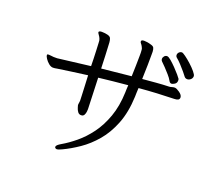

<svg xmlns="http://www.w3.org/2000/svg" viewBox="-131 -920 1263 1139"><g transform="rotate(20 500.0 -350.0)"><path d="M947 -638Q947 -625 937 -616.5Q927 -608 916 -608Q905 -608 898 -616Q891 -626 877 -642.5Q863 -659 846.5 -677Q830 -695 815 -707Q808 -713 808 -722Q808 -732 815.5 -739.5Q823 -747 833 -747Q839 -747 857 -734Q875 -721 896 -702Q917 -683 932 -665Q947 -647 947 -638ZM916 -491Q916 -472 883 -472Q833 -471 777 -468Q721 -465 663 -460Q662 -442 661.5 -428Q661 -414 661 -405Q657 -305 628 -231.5Q599 -158 555 -106.5Q511 -55 460.5 -20.5Q410 14 363 36Q341 47 330 47Q324 47 319 41Q318 39 318 36Q318 25 346 9Q386 -14 429 -49.5Q472 -85 509 -135Q546 -185 570.5 -253Q595 -321 598 -409Q598 -417 598.5 -428.5Q599 -440 600 -455Q553 -451 507 -446Q461 -441 417 -436Q419 -388 420.5 -340Q422 -292 424 -242V-238Q424 -235 423 -224Q422 -213 416.5 -202.5Q411 -192 397 -192Q384 -192 376 -203Q368 -214 364.5 -226.5Q361 -239 360 -242V-245Q360 -250 361 -255L362 -261Q363 -267 363 -271Q363 -276 362 -298.5Q361 -321 359.5 -355.5Q358 -390 356 -429Q300 -422 252 -415Q204 -408 169 -403Q156 -400 144 -400Q131 -400 117 -411.5Q103 -423 94 -437Q85 -451 85 -458Q85 -463 88.5 -463.5Q92 -464 96 -464Q104 -464 113 -462.5Q122 -461 126 -461H149L354 -486Q354 -506 353 -533Q352 -560 351 -585.5Q350 -611 349 -628Q348 -645 348 -645Q347 -651 345 -655.5Q343 -660 340 -666Q336 -673 331 -679.5Q326 -686 326 -690V-692Q329 -699 345 -699Q353 -699 361.5 -698Q370 -697 380 -695Q398 -691 402.5 -680.5Q407 -670 408 -655Q410 -614 412 -573.5Q414 -533 415 -493L601 -512Q602 -546 603 -580Q604 -614 604 -641Q604 -652 604 -661Q604 -670 603 -677Q603 -683 601 -688.5Q599 -694 596 -699Q592 -707 586.5 -713Q581 -719 581 -725Q581 -727 581.5 -727.5Q582 -728 582 -729Q584 -735 600 -735Q608 -735 618.5 -733.5Q629 -732 642 -728Q658 -724 662.5 -716Q667 -708 668 -691V-674Q668 -649 667.5 -607Q667 -565 665 -518Q709 -522 751 -525.5Q793 -529 830 -530Q838 -530 846.5 -533Q855 -536 864 -536H866Q877 -535 895.5 -522Q914 -509 916 -495ZM869 -582Q869 -566 856.5 -558.5Q844 -551 838 -551Q827 -551 821 -563Q813 -578 797.5 -595.5Q782 -613 766.5 -629.5Q751 -646 740 -656Q734 -662 734 -670Q734 -680 741 -688Q748 -696 758 -696Q767 -696 783.5 -682Q800 -668 818.5 -649Q837 -630 850.5 -614Q864 -598 867 -593Q869 -590 869 -582Z"/></g></svg>

Font: Klee One SemiBold
Style: Regular
Weight: 600
Designer: Fontworks Inc.
Foundry: Fontworks Inc.
Version: Version 1.00;January 12, 2022;FontCreator 13.0.0.2683 64-bit